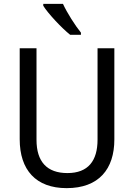

<svg xmlns="http://www.w3.org/2000/svg" viewBox="-20 -964 694 994"><path d="M306 -944H204V-934C228 -895 299 -819 343 -784H399V-795C369 -832 327 -898 306 -944ZM572 -242V-714H485V-241C485 -132 437 -68 329 -68C223 -68 169 -127 169 -240V-714H82V-243C82 -84 166 10 325 10C492 10 572 -89 572 -242Z"/></svg>

Font: Noto Sans Gujarati UI SemiCondensed
Style: Regular
Weight: 400
Width: 4
Designer: Jelle Bosma - Monotype Design Team, Universal Thirst
Foundry: Monotype Imaging Inc.
Version: Version 2.106